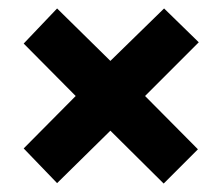

<svg xmlns="http://www.w3.org/2000/svg" viewBox="-20 -580 525 454"><path d="M368 -560 450 -480 323 -353 448 -227 367 -146 241 -271 115 -147 36 -229 159 -353 36 -477 115 -560 241 -436Z"/></svg>

Font: Noto Sans ExtraCondensed ExtraBold
Style: Regular
Weight: 800
Width: 2
Designer: Monotype Design Team
Foundry: Monotype Imaging Inc.
Version: Version 2.013; ttfautohint (v1.8.4.7-5d5b)